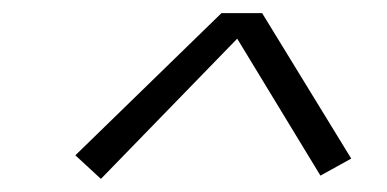

<svg xmlns="http://www.w3.org/2000/svg" viewBox="-20 -727 590 293"><path d="M134 -454 95 -490 318 -707H380L516 -485L469 -459L342 -668Z"/></svg>

Font: Lode Dark
Style: Italic
Weight: 400
Italic angle: -11°
Monospace: yes
Designer: Belleve Invis
Foundry: Belleve Invis
Version: Version 29.2.0; ttfautohint (v1.8.3)